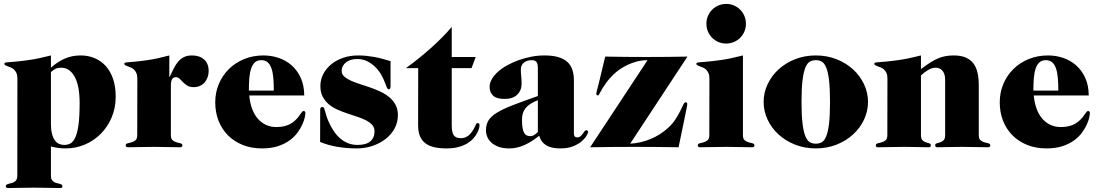

<svg xmlns="http://www.w3.org/2000/svg" viewBox="-20 -742 5559 970"><path d="M67.9 -345.2Q67.9 -362.3 63 -373Q58.1 -383.8 50.8 -390.6Q43.5 -397.5 34.9 -400.9Q26.4 -404.3 19 -407Q11.7 -409.7 6.8 -412.4Q2 -415 2 -419.9Q2 -425.8 14.4 -427Q26.9 -428.2 54.9 -430.4Q83 -432.6 127.9 -439Q172.9 -445.3 237.3 -461.9V-399.9Q269 -428.7 305.7 -445.3Q342.3 -461.9 387.7 -461.9Q424.8 -461.9 457 -448.7Q489.3 -435.5 513.2 -409.7Q537.1 -383.8 550.8 -344.7Q564.5 -305.7 564.5 -253.9Q564.5 -196.8 544.2 -148.9Q523.9 -101.1 489.3 -66.2Q454.6 -31.2 408.7 -11.7Q362.8 7.8 311.5 7.8Q290.5 7.8 272.2 5.1Q253.9 2.4 237.3 -2V147Q237.3 159.2 241.7 166.3Q246.1 173.3 252.4 177.2Q258.8 181.2 266.4 182.9Q273.9 184.6 280.3 186.3Q286.6 188 291 190.4Q295.4 192.9 295.4 198.2Q295.4 202.1 293.5 205.1Q291.5 208 284.7 208Q255.9 208 223.4 207Q190.9 206.1 152.3 206.1Q114.3 206.1 81.8 207Q49.3 208 20.5 208Q13.7 208 11.5 205.1Q9.3 202.1 9.3 198.2Q9.3 192.9 13.7 190.4Q18.1 188 24.4 186.3Q30.8 184.6 38.3 182.9Q45.9 181.2 52.2 177.2Q58.6 173.3 63 166.3Q67.4 159.2 67.4 147ZM237.3 -116.2Q237.3 -86.4 242.7 -65.9Q248 -45.4 257.1 -33Q266.1 -20.5 278.6 -15.1Q291 -9.8 304.7 -9.8Q321.3 -9.8 335.4 -17.1Q349.6 -24.4 360.1 -46.9Q370.6 -69.3 376.5 -110.8Q382.3 -152.3 382.3 -221.2Q382.3 -308.6 357.2 -354.2Q332 -399.9 289.6 -399.9Q270 -399.9 259 -393.6Q248 -387.2 237.3 -377.9Z M673.8 -345.2Q673.8 -362.3 668.9 -373Q664.1 -383.8 656.7 -390.6Q649.4 -397.5 640.9 -400.9Q632.3 -404.3 625 -407Q617.7 -409.7 612.8 -412.4Q607.9 -415 607.9 -419.9Q607.9 -425.8 620.4 -427Q632.8 -428.2 659.9 -430.4Q687 -432.6 730.5 -439Q773.9 -445.3 835.4 -461.9V-354H837.4Q848.1 -377.9 858.4 -397.7Q868.7 -417.5 881.3 -431.9Q894 -446.3 910.4 -454.1Q926.8 -461.9 950.2 -461.9Q988.3 -461.9 1011.2 -441.4Q1034.2 -420.9 1034.2 -382.8Q1034.2 -367.7 1029.3 -353Q1024.4 -338.4 1014.9 -326.9Q1005.4 -315.4 991.2 -308.6Q977.1 -301.8 958.5 -301.8Q938 -301.8 925.8 -309.6Q913.6 -317.4 904.5 -326.9Q895.5 -336.4 887.5 -344.2Q879.4 -352.1 868.2 -352.1Q854.5 -352.1 848.9 -340.8Q843.3 -329.6 843.3 -310.1V-59.1Q843.3 -40.5 852.3 -33.2Q861.3 -25.9 872.3 -22.9Q883.3 -20 892.3 -17.8Q901.4 -15.6 901.4 -7.8Q901.4 -3.9 899.2 -1Q897 2 890.1 2Q861.3 2 829.1 1Q796.9 0 758.8 0Q720.7 0 687.7 1Q654.8 2 626.5 2Q619.6 2 617.4 -1Q615.2 -3.9 615.2 -7.8Q615.2 -15.6 624.3 -17.8Q633.3 -20 644.3 -22.9Q655.3 -25.9 664.3 -33.2Q673.3 -40.5 673.3 -59.1Z M1363.3 -284.2Q1363.3 -320.3 1360.8 -348.6Q1358.4 -377 1351.3 -397Q1344.2 -417 1332 -427.5Q1319.8 -438 1300.3 -438Q1280.8 -438 1268.6 -427.5Q1256.3 -417 1249.3 -397Q1242.2 -377 1239.7 -348.6Q1237.3 -320.3 1237.3 -284.2ZM1239.3 -259.8Q1242.7 -221.7 1253.9 -191.9Q1265.1 -162.1 1283 -141.8Q1300.8 -121.6 1324.5 -110.8Q1348.1 -100.1 1376 -100.1Q1396.5 -100.1 1413.1 -103.8Q1429.7 -107.4 1442.9 -114Q1456.1 -120.6 1466.6 -129.6Q1477.1 -138.7 1486.3 -149.9Q1498 -165 1503.2 -173.1Q1508.3 -181.2 1514.2 -181.2Q1522.9 -181.2 1522.9 -168.9Q1522.9 -164.1 1519.8 -149.2Q1516.6 -134.3 1508.1 -114.7Q1499.5 -95.2 1484.1 -73.5Q1468.8 -51.8 1444.3 -33.7Q1419.9 -15.6 1385.3 -3.9Q1350.6 7.8 1303.2 7.8Q1250.5 7.8 1206.8 -9.5Q1163.1 -26.9 1132.1 -57.9Q1101.1 -88.9 1084.2 -131.6Q1067.4 -174.3 1067.4 -225.1Q1067.4 -274.9 1085.7 -318.1Q1104 -361.3 1136.5 -393.3Q1168.9 -425.3 1213.6 -443.6Q1258.3 -461.9 1311 -461.9Q1351.1 -461.9 1387.9 -449.5Q1424.8 -437 1453.4 -411.9Q1481.9 -386.7 1499.3 -348.9Q1516.6 -311 1517.1 -259.8Z M1953.1 -308.1Q1953.1 -299.8 1951.2 -295.4Q1949.2 -291 1943.4 -291Q1938.5 -291 1934.6 -299.6Q1930.7 -308.1 1925.3 -323.2Q1919.4 -339.8 1908.2 -360.6Q1897 -381.3 1879.4 -399.9Q1861.8 -418.5 1838.1 -431.2Q1814.5 -443.8 1784.2 -443.8Q1767.1 -443.8 1752.7 -439.5Q1738.3 -435.1 1728 -427Q1717.8 -418.9 1711.9 -408Q1706.1 -397 1706.1 -383.8Q1706.1 -367.7 1718.3 -356.2Q1730.5 -344.7 1750.5 -335.4Q1770.5 -326.2 1795.9 -318.1Q1821.3 -310.1 1848.1 -300.8Q1875 -291.5 1900.4 -279.8Q1925.8 -268.1 1945.8 -251.7Q1965.8 -235.4 1978 -213.1Q1990.2 -190.9 1990.2 -160.2Q1990.2 -123.5 1973.4 -92.8Q1956.5 -62 1928 -39.8Q1899.4 -17.6 1861.8 -4.9Q1824.2 7.8 1783.2 7.8Q1732.9 7.8 1685.5 0Q1638.2 -7.8 1597.2 -24.9L1597.7 -187Q1597.7 -194.3 1600.1 -197.8Q1602.5 -201.2 1609.4 -201.2Q1614.7 -201.2 1616.9 -196.8Q1619.1 -192.4 1621.3 -183.8Q1623.5 -175.3 1627.2 -162.4Q1630.9 -149.4 1638.2 -131.8Q1649.4 -105.5 1664.1 -83Q1678.7 -60.5 1697 -44.2Q1715.3 -27.8 1737.5 -18.8Q1759.8 -9.8 1786.1 -9.8Q1830.1 -9.8 1851.1 -28.1Q1872.1 -46.4 1872.1 -78.1Q1872.1 -97.7 1860.4 -110.8Q1848.6 -124 1829.3 -134Q1810.1 -144 1785.4 -152.1Q1760.7 -160.2 1735.1 -168.7Q1709.5 -177.2 1684.8 -188.2Q1660.2 -199.2 1641.1 -215.1Q1622.1 -231 1610.4 -253.4Q1598.6 -275.9 1598.6 -307.1Q1598.6 -340.3 1613.5 -368.7Q1628.4 -397 1654.1 -417.7Q1679.7 -438.5 1714.6 -450.2Q1749.5 -461.9 1789.1 -461.9Q1811.5 -461.9 1832.3 -459.7Q1853 -457.5 1873 -453.9Q1893.1 -450.2 1912.8 -444.8Q1932.6 -439.5 1953.1 -433.1Z M2383.3 -454.1 2362.3 -397.9H2262.2V-108.9Q2262.2 -74.2 2272.2 -59.1Q2282.2 -43.9 2308.1 -43.9Q2331.5 -43.9 2348.4 -58.6Q2365.2 -73.2 2377.9 -99.1Q2382.8 -107.9 2385 -114Q2387.2 -120.1 2394 -120.1Q2397.9 -120.1 2400.4 -116.9Q2402.8 -113.8 2402.8 -108.9Q2402.8 -104.5 2400.1 -94Q2397.5 -83.5 2390.9 -70.6Q2384.3 -57.6 2372.3 -43.7Q2360.4 -29.8 2341.8 -18.3Q2323.2 -6.8 2297.1 0.5Q2271 7.8 2235.8 7.8Q2200.2 7.8 2173.3 1.5Q2146.5 -4.9 2128.4 -18.8Q2110.4 -32.7 2101.3 -54.9Q2092.3 -77.1 2092.3 -108.9L2092.8 -397.9H2030.8Q2060.1 -418.9 2091.6 -444.1Q2123 -469.2 2153.6 -496.3Q2184.1 -523.4 2212.2 -551.5Q2240.2 -579.6 2262.2 -606V-454.1Z M2697.3 -235.8Q2673.8 -226.6 2658.4 -216.3Q2643.1 -206.1 2634 -194.1Q2625 -182.1 2621.1 -168.2Q2617.2 -154.3 2617.2 -137.2Q2617.2 -112.3 2619.9 -96.2Q2622.6 -80.1 2627.9 -70.8Q2633.3 -61.5 2640.9 -57.9Q2648.4 -54.2 2658.2 -54.2Q2670.9 -54.2 2680.7 -61.3Q2690.4 -68.4 2697.3 -75.2ZM2697.3 -397Q2697.3 -421.4 2689.7 -429.7Q2682.1 -438 2667 -438Q2643.1 -438 2627.2 -425.8Q2611.3 -413.6 2611.3 -391.1Q2611.3 -374 2613.3 -355.5Q2615.2 -336.9 2615.2 -318.8Q2615.2 -285.2 2593 -263.7Q2570.8 -242.2 2530.3 -242.2Q2488.8 -242.2 2471.2 -258.8Q2453.6 -275.4 2453.6 -303.2Q2453.6 -323.2 2465.1 -342.8Q2476.6 -362.3 2496.3 -379.9Q2516.1 -397.5 2543 -412.4Q2569.8 -427.2 2600.6 -438.2Q2631.3 -449.2 2664.6 -455.6Q2697.8 -461.9 2730.5 -461.9Q2771.5 -461.9 2800 -453.6Q2828.6 -445.3 2846.2 -429.2Q2863.8 -413.1 2871.6 -389.6Q2879.4 -366.2 2879.4 -335.9V-66.9Q2879.4 -58.1 2883.5 -53Q2887.7 -47.9 2896 -47.9Q2906.2 -47.9 2912.6 -53.5Q2918.9 -59.1 2923.8 -65.9Q2928.7 -72.8 2932.6 -78.4Q2936.5 -84 2942.4 -84Q2946.3 -84 2948.7 -81.1Q2951.2 -78.1 2951.2 -75.2Q2951.2 -71.3 2944.1 -57.9Q2937 -44.4 2920.7 -29.8Q2904.3 -15.1 2877.2 -3.7Q2850.1 7.8 2810.1 7.8Q2785.6 7.8 2767.8 3.4Q2750 -1 2737.3 -9.3Q2724.6 -17.6 2716.6 -29.3Q2708.5 -41 2704.1 -56.2Q2663.6 -23.9 2627.2 -8.1Q2590.8 7.8 2553.2 7.8Q2522 7.8 2499.5 -0.2Q2477.1 -8.3 2462.6 -21.5Q2448.2 -34.7 2441.7 -50.8Q2435.1 -66.9 2435.1 -83Q2435.1 -112.3 2447.5 -133.1Q2460 -153.8 2490 -172.4Q2520 -190.9 2570.3 -210.4Q2620.6 -230 2697.3 -256.8Z M3163.6 -16.1Q3216.3 -19 3265.9 -39.3Q3315.4 -59.6 3355.5 -96.2Q3378.9 -117.7 3393.3 -140.4Q3407.7 -163.1 3417 -181.9Q3426.3 -200.7 3431.9 -212.9Q3437.5 -225.1 3443.4 -225.1Q3447.8 -225.1 3450 -223.1Q3452.1 -221.2 3452.1 -215.8Q3452.1 -213.4 3451.4 -209Q3450.7 -204.6 3449.2 -197Q3447.8 -189.5 3445.3 -177.7Q3442.9 -166 3439.5 -148.9L3408.2 2Q3352.5 1 3297.1 0.5Q3241.7 0 3186 0Q3129.4 0 3073.5 0.5Q3017.6 1 2961.4 2L3251.5 -438Q3217.8 -438 3186.8 -428.2Q3155.8 -418.5 3128.9 -402.8Q3102.1 -387.2 3080.6 -366.9Q3059.1 -346.7 3043.5 -325.2Q3030.8 -307.6 3023.4 -295.2Q3016.1 -282.7 3012 -274.9Q3007.8 -267.1 3005.6 -263.4Q3003.4 -259.8 3001 -259.8Q2992.7 -259.8 2992.7 -270Q2992.7 -272 2993.4 -275.4Q2994.1 -278.8 2995.8 -285.2Q2997.6 -291.5 3000 -301Q3002.4 -310.5 3005.9 -324.2L3037.6 -456.1Q3089.4 -455.1 3141.4 -454.6Q3193.4 -454.1 3245.1 -454.1Q3297.4 -454.1 3349.4 -454.6Q3401.4 -455.1 3453.1 -456.1Z M3548.8 -622.1Q3548.8 -643.1 3556.6 -661.4Q3564.5 -679.7 3577.9 -693.1Q3591.3 -706.5 3609.6 -714.4Q3627.9 -722.2 3648.9 -722.2Q3669.9 -722.2 3688 -714.4Q3706.1 -706.5 3719.5 -693.1Q3732.9 -679.7 3740.7 -661.4Q3748.5 -643.1 3748.5 -622.1Q3748.5 -601.1 3740.7 -582.8Q3732.9 -564.5 3719.5 -551Q3706.1 -537.6 3687.7 -529.8Q3669.4 -522 3648.4 -522Q3627.4 -522 3609.4 -529.8Q3591.3 -537.6 3577.9 -551Q3564.5 -564.5 3556.6 -582.8Q3548.8 -601.1 3548.8 -622.1ZM3733.4 -59.1Q3733.4 -40.5 3742.4 -33.2Q3751.5 -25.9 3762.5 -22.9Q3773.4 -20 3782.5 -17.8Q3791.5 -15.6 3791.5 -7.8Q3791.5 -3.9 3789.3 -1Q3787.1 2 3780.3 2Q3752 2 3719.5 1Q3687 0 3648.9 0Q3610.8 0 3578.1 1Q3545.4 2 3516.6 2Q3509.8 2 3507.6 -1Q3505.4 -3.9 3505.4 -7.8Q3505.4 -15.6 3514.4 -17.8Q3523.4 -20 3534.4 -22.9Q3545.4 -25.9 3554.4 -33.2Q3563.5 -40.5 3563.5 -59.1L3564 -345.2Q3564 -362.3 3559.1 -373Q3554.2 -383.8 3546.9 -390.6Q3539.6 -397.5 3531 -400.9Q3522.5 -404.3 3515.1 -407Q3507.8 -409.7 3502.9 -412.4Q3498 -415 3498 -419.9Q3498 -425.8 3510.5 -427Q3522.9 -428.2 3551 -430.4Q3579.1 -432.6 3624 -439Q3668.9 -445.3 3733.4 -461.9Z M3837.9 -227.1Q3837.9 -273.9 3857.9 -316.4Q3877.9 -358.9 3913.3 -391.4Q3948.7 -423.8 3997.1 -442.9Q4045.4 -461.9 4101.6 -461.9Q4157.7 -461.9 4206.1 -442.9Q4254.4 -423.8 4289.8 -391.4Q4325.2 -358.9 4345.2 -316.4Q4365.2 -273.9 4365.2 -227.1Q4365.2 -180.2 4345.2 -137.7Q4325.2 -95.2 4289.8 -62.7Q4254.4 -30.3 4206.1 -11.2Q4157.7 7.8 4101.6 7.8Q4045.4 7.8 3997.1 -11.2Q3948.7 -30.3 3913.3 -62.7Q3877.9 -95.2 3857.9 -137.7Q3837.9 -180.2 3837.9 -227.1ZM4029.3 -227.1Q4029.3 -157.7 4034.7 -116Q4040 -74.2 4049.6 -52Q4059.1 -29.8 4072.3 -22.9Q4085.4 -16.1 4101.6 -16.1Q4117.7 -16.1 4130.9 -22.9Q4144 -29.8 4153.6 -52Q4163.1 -74.2 4168.2 -116Q4173.3 -157.7 4173.3 -227.1Q4173.3 -296.4 4168.2 -338.1Q4163.1 -379.9 4153.6 -402.1Q4144 -424.3 4130.9 -431.2Q4117.7 -438 4101.6 -438Q4085.4 -438 4072.3 -431.2Q4059.1 -424.3 4049.6 -402.1Q4040 -379.9 4034.7 -338.1Q4029.3 -296.4 4029.3 -227.1Z M4463.4 -345.2Q4463.4 -362.3 4458.5 -373Q4453.6 -383.8 4446.3 -390.6Q4439 -397.5 4430.2 -400.9Q4421.4 -404.3 4414.1 -407Q4406.7 -409.7 4401.9 -412.4Q4397 -415 4397 -419.9Q4397 -425.8 4409.4 -427Q4421.9 -428.2 4450 -430.4Q4478 -432.6 4522.9 -439Q4567.9 -445.3 4632.8 -461.9V-393.1Q4659.2 -413.1 4680.4 -426.5Q4701.7 -439.9 4720.9 -447.8Q4740.2 -455.6 4758.8 -458.7Q4777.3 -461.9 4797.9 -461.9Q4835.4 -461.9 4859.9 -450.9Q4884.3 -439.9 4898.7 -420.2Q4913.1 -400.4 4918.9 -373Q4924.8 -345.7 4924.8 -313V-59.1Q4924.8 -40.5 4933.8 -33.2Q4942.9 -25.9 4953.9 -22.9Q4964.8 -20 4973.9 -17.8Q4982.9 -15.6 4982.9 -7.8Q4982.9 -3.9 4980.7 -1Q4978.5 2 4971.7 2Q4942.9 2 4910.6 1Q4878.4 0 4840.3 0Q4801.8 0 4770 1Q4738.3 2 4715.8 2Q4709 2 4706.8 -1Q4704.6 -3.9 4704.6 -7.8Q4704.6 -15.6 4712.4 -17.8Q4720.2 -20 4729.7 -22.9Q4739.3 -25.9 4747.1 -33.2Q4754.9 -40.5 4754.9 -59.1V-339.8Q4754.9 -356.4 4750.7 -367.9Q4746.6 -379.4 4740 -386.5Q4733.4 -393.6 4724.9 -396.7Q4716.3 -399.9 4707.5 -399.9Q4688 -399.9 4668.2 -387.9Q4648.4 -376 4632.8 -360.8V-59.1Q4632.8 -40.5 4640.6 -33.2Q4648.4 -25.9 4657.7 -22.9Q4667 -20 4674.8 -17.8Q4682.6 -15.6 4682.6 -7.8Q4682.6 -3.9 4680.7 -1Q4678.7 2 4671.9 2Q4648.9 2 4617.7 1Q4586.4 0 4548.3 0Q4509.8 0 4477.1 1Q4444.3 2 4415.5 2Q4408.7 2 4406.7 -1Q4404.8 -3.9 4404.8 -7.8Q4404.8 -15.6 4413.8 -17.8Q4422.9 -20 4433.8 -22.9Q4444.8 -25.9 4453.9 -33.2Q4462.9 -40.5 4462.9 -59.1Z M5326.7 -284.2Q5326.7 -320.3 5324.2 -348.6Q5321.8 -377 5314.7 -397Q5307.6 -417 5295.4 -427.5Q5283.2 -438 5263.7 -438Q5244.1 -438 5231.9 -427.5Q5219.7 -417 5212.6 -397Q5205.6 -377 5203.1 -348.6Q5200.7 -320.3 5200.7 -284.2ZM5202.6 -259.8Q5206.1 -221.7 5217.3 -191.9Q5228.5 -162.1 5246.3 -141.8Q5264.2 -121.6 5287.8 -110.8Q5311.5 -100.1 5339.4 -100.1Q5359.9 -100.1 5376.5 -103.8Q5393.1 -107.4 5406.2 -114Q5419.4 -120.6 5429.9 -129.6Q5440.4 -138.7 5449.7 -149.9Q5461.4 -165 5466.6 -173.1Q5471.7 -181.2 5477.5 -181.2Q5486.3 -181.2 5486.3 -168.9Q5486.3 -164.1 5483.2 -149.2Q5480 -134.3 5471.4 -114.7Q5462.9 -95.2 5447.5 -73.5Q5432.1 -51.8 5407.7 -33.7Q5383.3 -15.6 5348.6 -3.9Q5314 7.8 5266.6 7.8Q5213.9 7.8 5170.2 -9.5Q5126.5 -26.9 5095.5 -57.9Q5064.5 -88.9 5047.6 -131.6Q5030.8 -174.3 5030.8 -225.1Q5030.8 -274.9 5049.1 -318.1Q5067.4 -361.3 5099.9 -393.3Q5132.3 -425.3 5177 -443.6Q5221.7 -461.9 5274.4 -461.9Q5314.5 -461.9 5351.3 -449.5Q5388.2 -437 5416.7 -411.9Q5445.3 -386.7 5462.6 -348.9Q5480 -311 5480.5 -259.8Z"/></svg>

Font: XB Zar
Style: Bold
Weight: 700
Designer: Behnam
Foundry: Irmug
Version: Version 8.005 2009